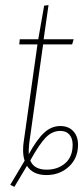

<svg xmlns="http://www.w3.org/2000/svg" viewBox="-20 -672 324 748"><path d="M284 -108Q284 -56 248.5 -23Q213 10 161 10Q108 10 85 -26L36 56L20 48L76 -46Q70 -64 70 -86Q70 -106 72 -117L126 -499H55L57 -519H129L152 -650L169 -652L150 -519H267L261 -499H148L94 -115Q91 -87 92 -71Q123 -128 151.5 -154.5Q180 -181 215 -181Q247 -181 265.5 -161Q284 -141 284 -108ZM263 -108Q263 -133 250.5 -147.5Q238 -162 215 -162Q184 -162 159 -137Q134 -112 98 -47Q112 -11 162 -11Q205 -11 234 -36Q263 -61 263 -108Z"/></svg>

Font: Fira Sans Extra Condensed Thin
Style: Italic
Weight: 250
Width: 3
Italic angle: -8°
Designer: Carrois Corporate & Edenspiekermann AG
Foundry: Carrois Corporate GbR & Edenspiekermann AG
Version: Version 4.203